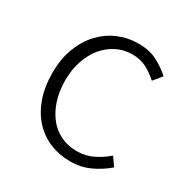

<svg xmlns="http://www.w3.org/2000/svg" viewBox="-134 -662 767 789"><g transform="rotate(30 249.5 -267.0)"><path d="M300 13Q248 13 203.5 -5.5Q159 -24 126 -60Q93 -96 74.5 -148Q56 -200 56 -266Q56 -333 76 -385Q96 -437 130 -473Q164 -509 208.5 -528Q253 -547 303 -547Q357 -547 394 -527Q431 -507 459 -482L426 -442Q401 -465 371.5 -480.5Q342 -496 304 -496Q264 -496 230 -479Q196 -462 171 -432Q146 -402 131.5 -359.5Q117 -317 117 -266Q117 -215 130.5 -173Q144 -131 168 -100.5Q192 -70 226.5 -53.5Q261 -37 303 -37Q345 -37 380 -54.5Q415 -72 442 -96L470 -56Q435 -26 393 -6.5Q351 13 300 13Z"/></g></svg>

Font: SpoqaHanSansJP-Light
Style: Regular
Weight: 300
Designer: [Source Han Sans]
Ryoko NISHIZUKA  (kana & ideographs); Paul D. Hunt (Latin, Greek & Cyrillic); Wenlong ZHANG  (bopomofo
Foundry: Spoqa (http://bi.spoqa.com)
Version: Version 1.002.20150607